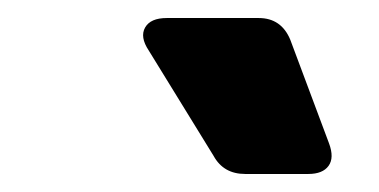

<svg xmlns="http://www.w3.org/2000/svg" viewBox="-20 -833 421 213"><path d="M252 -640Q228 -640 217 -660L145 -777Q135 -792 141 -802.5Q147 -813 165 -813H267Q292 -813 302 -789L345 -674Q351 -658 344.5 -649Q338 -640 322 -640Z"/></svg>

Font: Pitagon Sans Text
Style: Bold
Weight: 700
Designer: Travis Tran
Foundry: Pitagon
Version: Version 1.001; ttfautohint (v1.8.4.7-5d5b);gftools[0.9.26]